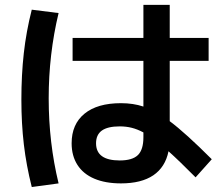

<svg xmlns="http://www.w3.org/2000/svg" viewBox="-20 -751 904 776"><path d="M269.5 -171.9Q269.5 -249 321.5 -291.5Q373.5 -334 468.8 -334Q518.6 -334 559.6 -320.3V-504.9H273.4V-597.7H559.6V-731.4H666V-597.7H823.2V-504.9H666V-261.2Q730 -213.4 835.9 -107.4L770.5 -34.2Q703.1 -102.1 661.1 -139.6Q647.9 -75.2 599.6 -42.5Q551.3 -9.8 468.8 -9.8Q406.2 -9.8 361.3 -28.8Q316.4 -47.9 293 -84.5Q269.5 -121.1 269.5 -171.9ZM66.4 -347.7Q66.4 -448.2 76.2 -535.9Q85.9 -623.5 108.4 -711.9L216.8 -698.2Q176.8 -532.2 176.8 -353.5Q176.8 -174.3 216.8 -9.8L108.4 4.9Q86.4 -82 76.4 -167Q66.4 -252 66.4 -347.7ZM463.9 -102.5Q515.1 -102.5 537.4 -124.3Q559.6 -146 559.6 -196.3V-215.8Q534.7 -229 512 -234.6Q489.3 -240.2 463.9 -240.2Q415.5 -240.2 391.8 -223.4Q368.2 -206.5 368.2 -171.9Q368.2 -102.5 463.9 -102.5Z"/></svg>

Font: Pretendard GOV SemiBold
Style: Regular
Weight: 600
Designer: Base glyphs from Inter by Rasmus Andersson; Hangeul glyphs from Noto Sans CJK(Source Han Sans) by Jang Soo-young and Kan
Foundry: Kil Hyung-jin
Version: Version 1.309